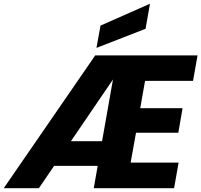

<svg xmlns="http://www.w3.org/2000/svg" viewBox="-65 -995 1065 1015"><path d="M123.4 -118.2 219.5 -248.4H556.8L533.4 -118.2ZM955.4 -567.4H701.8L676.4 -422.9H900.1L877.7 -293.2H654L625.6 -135.5H879.2L855.3 0H430.6L532.2 -574.7L140.5 0H-45.3L438.5 -702.3H979.4ZM466.3 -859.6 727.8 -975.2 704.5 -842.8 445 -741.8Z"/></svg>

Font: Poppins Variable
Style: Italic
Weight: 100
Italic angle: -10°
Designer: Jonny Pinhorn
Foundry: Indian Type Foundry
Version: Version 6.000